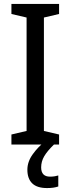

<svg xmlns="http://www.w3.org/2000/svg" viewBox="-20 -734 358 975"><path d="M280 0H38V-51L115 -69V-645L38 -663V-714H280V-663L203 -645V-69L280 -51ZM189 116Q189 163 234 163Q249 163 259 161Q269 159 276 157V213Q264 217 250.5 219Q237 221 219 221Q168 221 143.5 197Q119 173 119 128Q119 87 146.5 49Q174 11 207 -14L254 0Q220 33 204.5 59.5Q189 86 189 116Z"/></svg>

Font: Noto Sans Sinhala SemiCondensed
Style: Regular
Weight: 400
Width: 4
Designer: Jelle Bosma - Monotype Design Team
Foundry: Monotype Imaging Inc.
Version: Version 2.006; ttfautohint (v1.8.4.7-5d5b)